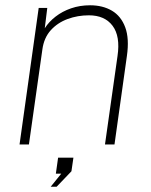

<svg xmlns="http://www.w3.org/2000/svg" viewBox="-20 -547 570 727"><path d="M54 0 126.5 -517H159L149.5 -440Q165 -464.5 190.5 -484.2Q216 -504 249.2 -515.5Q282.5 -527 321 -527Q369 -527 403.8 -506.5Q438.5 -486 454.2 -443.5Q470 -401 460.5 -335L413.5 0H377.5L425 -335Q436 -410 406.2 -449.5Q376.5 -489 316.5 -489Q274 -489 236 -475Q198 -461 172.2 -432.5Q146.5 -404 140.5 -360L89.5 0ZM172 160 212 110.5H191.5L200 50H258L250.5 101.5L194.5 160Z"/></svg>

Font: Public Sans Thin
Style: Italic
Weight: 100
Italic angle: -8°
Designer: The Public Sans project authors (U.S. Web Design System). Libre Franklin designed by Pablo Impallari and Rodrigo Fuenzal
Version: Version 2.000